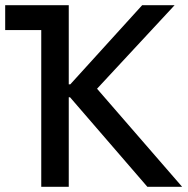

<svg xmlns="http://www.w3.org/2000/svg" viewBox="-22 -720 726 740"><path d="M137 0H243V-345H248L546 0H680L352 -378L651 -700H526L249 -395H243V-700H-2V-604H137Z"/></svg>

Font: Fixel Display Medium
Style: Regular
Weight: 500
Designer: AlfaBravo + MacPaw
Foundry: Kyrylo Tkachov, Marchela Mozhyna, Serhii Makarenko, Maria Weinstein, Zakhar Kryvoshyya
Version: Version 1.211